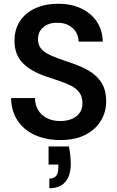

<svg xmlns="http://www.w3.org/2000/svg" viewBox="-20 -732 624 1020"><path d="M300 12Q224 12 165 -15Q106 -42 73 -92Q40 -142 39 -211H166Q166 -176 182 -148.5Q198 -121 228 -105Q258 -89 300 -89Q336 -89 362.5 -100.5Q389 -112 403.5 -133Q418 -154 418 -184Q418 -217 402.5 -239Q387 -261 359.5 -275.5Q332 -290 297 -301.5Q262 -313 224 -326Q142 -354 99.5 -398.5Q57 -443 57 -515Q57 -576 86 -620Q115 -664 167.5 -688Q220 -712 289 -712Q359 -712 411.5 -687Q464 -662 494 -617.5Q524 -573 526 -511H398Q397 -538 384 -560.5Q371 -583 346 -597Q321 -611 286 -611Q257 -612 233.5 -602Q210 -592 196 -572.5Q182 -553 182 -524Q182 -496 195 -478Q208 -460 231.5 -447Q255 -434 286.5 -422.5Q318 -411 357 -398Q409 -381 451.5 -356.5Q494 -332 519 -293Q544 -254 544 -192Q544 -138 516.5 -91.5Q489 -45 435 -16.5Q381 12 300 12ZM242 268V217Q267 217 278.5 202Q290 187 290 157V142H238V46H346Q351 70 353.5 94Q356 118 356 138Q356 201 327 234.5Q298 268 242 268Z"/></svg>

Font: DM Sans 28pt SemiBold
Style: Regular
Weight: 600
Version: Version 4.004;gftools[0.9.30]